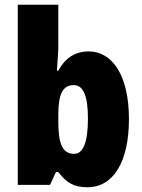

<svg xmlns="http://www.w3.org/2000/svg" viewBox="-20 -780 600 810"><path d="M226 -588V-760H55V0H191L216 -54H226C261 -9 291 10 349 10C458 10 524 -97 524 -278C524 -457 457 -563 354 -563C296 -563 255 -535 226 -482H220C223 -526 226 -562 226 -588ZM291 -421C332 -421 351 -374 351 -280C351 -180 331 -131 293 -131C244 -131 226 -172 226 -267V-297C226 -383 245 -421 291 -421Z"/></svg>

Font: Noto Sans Sinhala UI Condensed Black
Style: Regular
Weight: 900
Width: 3
Designer: Jelle Bosma - Monotype Design Team
Foundry: Monotype Imaging Inc.
Version: Version 2.006